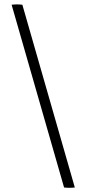

<svg xmlns="http://www.w3.org/2000/svg" viewBox="-20 -752 402 893"><path d="M34 -730Q59 -733 84 -730L328 120Q303 123 278 120Z"/></svg>

Font: Poltawski Nowy
Style: Regular
Weight: 400
Designer: Adam Pótawski, Mateusz Machalski, Borys Kosmynka, Ania Wieluska
Foundry: Capitalics.wtf
Version: Version 1.001;gftools[0.9.25]